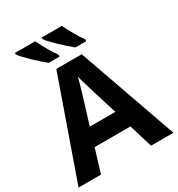

<svg xmlns="http://www.w3.org/2000/svg" viewBox="-215 -1071 1119 1209"><g transform="rotate(-30 345.0 -467.0)"><path d="M526.9 0 475.1 -169.9H214.8L163.1 0H0L252 -716.8H437L689.9 0ZM439 -296.9 387.2 -462.9Q382.3 -479.5 374.3 -505.6Q366.2 -531.7 358.2 -558.8Q350.1 -585.9 345.2 -606Q340.3 -585.9 331.8 -556.4Q323.2 -526.9 315.4 -500.5Q307.6 -474.1 304.2 -462.9L252.9 -296.9ZM418 -934.1Q433.6 -900.4 457.8 -858.2Q481.9 -815.9 502.9 -787.1V-773.9H423.8Q407.2 -787.6 384.3 -807.6Q361.3 -827.6 338.4 -849.6Q315.4 -871.6 297.1 -891.1Q278.8 -910.6 271 -923.8V-934.1ZM224.1 -934.1Q239.7 -900.4 263.9 -858.2Q288.1 -815.9 309.1 -787.1V-773.9H230Q213.4 -787.6 190.4 -807.6Q167.5 -827.6 144.5 -849.6Q121.6 -871.6 103.3 -891.1Q85 -910.6 76.7 -923.8V-934.1Z"/></g></svg>

Font: Open Sans
Style: Bold
Weight: 700
Designer: Monotype Design Team
Foundry: Monotype Imaging Inc.
Version: Version 3.000; ttfautohint (v1.8.4)